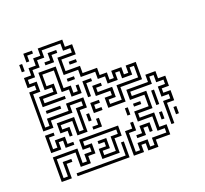

<svg xmlns="http://www.w3.org/2000/svg" viewBox="-97 -630 801 750"><g transform="rotate(-20 304.0 -255.0)"><path d="M159 -144V-204H111V-186H141V-150H129V-174H99V-216H171V-156H189V-246H219V-264H171V-234H81V-204H39V-366H69V-384H39V-426H69V-456H99V-486H129V-516H231V-486H261V-444H201V-396H261V-366H321V-336H351V-306H369V-336H411V-306H429V-336H471V-264H381V-204H309V-246H339V-264H279V-306H315V-294H291V-276H351V-234H321V-216H369V-276H459V-324H441V-294H399V-324H381V-294H339V-324H309V-354H249V-384H189V-456H249V-474H219V-504H141V-474H111V-444H81V-414H51V-396H81V-354H51V-216H69V-246H159V-276H231V-234H201V-144ZM69 -480V-516H105V-504H81V-480ZM135 -444V-456H159V-486H195V-474H171V-444ZM39 -450V-480H51V-450ZM225 -414V-426H255V-414ZM69 -294V-336H129V-354H99V-426H171V-336H201V-306H219V-330H231V-294H189V-324H159V-414H111V-366H141V-324H81V-306H165V-294ZM195 -354V-366H225V-354ZM249 -270V-336H285V-324H261V-270ZM339 6V-96H369V-120H381V-84H351V-6H369V-36H411V-6H429V-36H489V-54H459V-114H399V-156H459V-204H399V-246H489V-276H531V-246H561V-204H531V-186H561V-144H531V-60H519V-156H549V-174H519V-216H549V-234H519V-264H501V-234H411V-216H471V-144H411V-126H471V-66H501V-24H441V6H399V-24H381V6ZM75 -264V-276H135V-264ZM249 -204V-246H285V-234H261V-216H285V-204ZM219 -180V-210H231V-180ZM489 -150V-210H501V-150ZM39 -114V-186H75V-174H51V-126H69V-156H111V-126H135V-114H99V-144H81V-114ZM405 -174V-186H435V-174ZM225 -144V-156H249V-180H261V-144ZM369 -150V-180H381V-150ZM39 6V-96H141V-36H159V-66H189V-84H159V-126H321V-84H291V-24H219V-66H249V-84H225V-96H261V-54H231V-36H279V-96H309V-114H171V-96H201V-54H171V-24H129V-84H51V-6H69V-66H105V-54H81V6ZM489 -90V-120H501V-90ZM549 -90V-120H561V-90ZM375 -54V-66H399V-96H441V-60H429V-84H411V-54ZM105 6V-6H309V-60H321V6Z"/></g></svg>

Font: Rubik Maze
Style: Regular
Weight: 400
Designer: Hubert and Fischer, NaN
Foundry: Hubert and Fischer, NaN
Version: Version 2.200